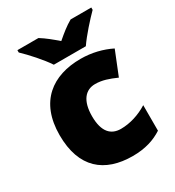

<svg xmlns="http://www.w3.org/2000/svg" viewBox="-185 -876 910 997"><g transform="rotate(-30 270.0 -378.0)"><path d="M516 -766H392C357 -746 329 -723 294 -693C259 -723 234 -744 199 -766H73V-752C111 -716 169 -652 199 -606H391C422 -652 482 -718 516 -752ZM318 10C394 10 450 -9 496 -39V-192C447 -161 389 -143 335 -143C277 -143 237 -179 237 -275C237 -368 276 -412 334 -412C376 -412 413 -399 458 -379L515 -521C463 -547 401 -563 334 -563C166 -563 42 -475 42 -274C42 -77 150 10 318 10Z"/></g></svg>

Font: Noto Sans UI Black
Style: Regular
Weight: 900
Designer: Monotype Design Team
Foundry: Monotype Imaging Inc.
Version: Version 1.901